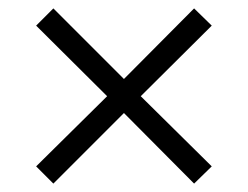

<svg xmlns="http://www.w3.org/2000/svg" viewBox="-20 -508 590 457"><path d="M275 -320 442 -488 484 -447 315 -279 484 -112 442 -71 275 -239 107 -71 66 -112 235 -279 66 -447 107 -488Z"/></svg>

Font: Overused Grotesk Book
Style: Regular
Weight: 350
Version: Version 0.003